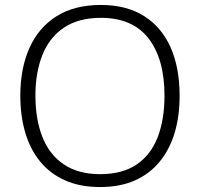

<svg xmlns="http://www.w3.org/2000/svg" viewBox="-20 -745 808 775"><path d="M705 -358Q705 -276 685 -209Q665 -142 624.5 -92.5Q584 -43 524 -16.5Q464 10 384 10Q303 10 242.5 -17Q182 -44 142 -93Q102 -142 82 -209.5Q62 -277 62 -359Q62 -468 98.5 -550.5Q135 -633 207.5 -679Q280 -725 387 -725Q490 -725 561 -680.5Q632 -636 668.5 -554Q705 -472 705 -358ZM123 -359Q123 -264 151 -192.5Q179 -121 237.5 -81.5Q296 -42 384 -42Q474 -42 531.5 -81Q589 -120 616.5 -191.5Q644 -263 644 -358Q644 -507 579.5 -590Q515 -673 387 -673Q298 -673 239 -634Q180 -595 151.5 -524Q123 -453 123 -359Z"/></svg>

Font: Noto Sans Armenian Light
Style: Regular
Weight: 300
Designer: Monotype Design Team
Foundry: Monotype Imaging Inc.
Version: Version 2.007